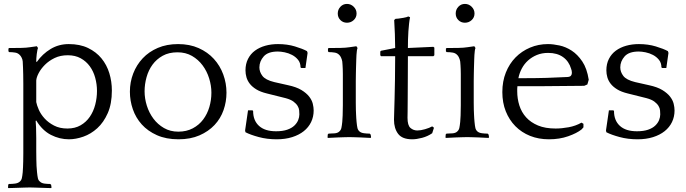

<svg xmlns="http://www.w3.org/2000/svg" viewBox="-20 -700 3502 980"><path d="M168 -384Q197 -425 238.5 -450Q280 -475 331 -475Q388 -475 429.5 -455Q471 -435 498 -402Q525 -369 538 -326.5Q551 -284 551 -238Q551 -170 530 -122.5Q509 -75 476.5 -45.5Q444 -16 405.5 -2.5Q367 11 332 11Q284 11 240 -11.5Q196 -34 165 -85L162 -83Q163 -69 164 -50Q165 -31 165 5Q165 46 165 71.5Q165 97 165.5 115Q166 133 166.5 147.5Q167 162 169 179Q171 199 173.5 210Q176 221 184 227Q192 235 206.5 237Q221 239 236 239L241 243L243 257L241 260Q234 260 220 259.5Q206 259 190 258.5Q174 258 160 257.5Q146 257 139 257H125Q118 257 103.5 257.5Q89 258 73.5 258.5Q58 259 43.5 259.5Q29 260 22 260L21 257L22 242L26 239Q42 239 57 237Q72 235 81 227Q89 220 91.5 209.5Q94 199 96 179Q97 166 97.5 153.5Q98 141 98.5 124Q99 107 99 84Q99 61 99 28V-205Q99 -245 99 -272Q99 -299 98.5 -319Q98 -339 97.5 -354.5Q97 -370 96 -386Q95 -397 90.5 -405.5Q86 -414 83 -417Q73 -429 58 -431.5Q43 -434 27 -434L23 -438V-452L27 -455H45Q62 -455 88 -455.5Q114 -456 133 -459L168 -464L174 -455Q172 -451 170.5 -442.5Q169 -434 167.5 -423.5Q166 -413 165.5 -402.5Q165 -392 165 -385ZM475 -236Q475 -270 466 -303Q457 -336 438.5 -361.5Q420 -387 392 -402.5Q364 -418 326 -418Q288 -418 259 -404Q230 -390 209.5 -369.5Q189 -349 177.5 -327Q166 -305 165 -289V-179Q168 -163 178 -140Q188 -117 207.5 -95.5Q227 -74 256 -59Q285 -44 324 -44Q363 -44 391.5 -60.5Q420 -77 438.5 -104Q457 -131 466 -165.5Q475 -200 475 -236Z M889 -475Q948 -475 994 -454.5Q1040 -434 1071.5 -399.5Q1103 -365 1119.5 -320Q1136 -275 1136 -227Q1136 -181 1121 -138Q1106 -95 1075 -62Q1044 -29 998 -9Q952 11 891 11Q828 11 781 -10Q734 -31 703.5 -65Q673 -99 658 -142.5Q643 -186 643 -232Q643 -281 660 -325Q677 -369 708.5 -402.5Q740 -436 785.5 -455.5Q831 -475 889 -475ZM890 -28Q932 -28 964 -45Q996 -62 1017 -90Q1038 -118 1048.5 -153.5Q1059 -189 1059 -227Q1059 -263 1047.5 -300Q1036 -337 1014 -366.5Q992 -396 960 -414.5Q928 -433 886 -433Q842 -433 810.5 -415.5Q779 -398 758.5 -370Q738 -342 728 -306Q718 -270 718 -234Q718 -197 729.5 -160.5Q741 -124 763 -94.5Q785 -65 817 -46.5Q849 -28 890 -28Z M1451 -265Q1493 -256 1518.5 -240.5Q1544 -225 1558 -207Q1572 -189 1576.5 -170.5Q1581 -152 1581 -136Q1581 -104 1568 -77Q1555 -50 1530.5 -30.5Q1506 -11 1471 0Q1436 11 1392 11Q1343 11 1300.5 -0.5Q1258 -12 1233 -25L1231 -34L1246 -137H1269L1272 -133Q1272 -85 1302 -57.5Q1332 -30 1389 -30Q1423 -30 1446 -38Q1469 -46 1482.5 -59Q1496 -72 1502 -87Q1508 -102 1508 -116Q1508 -125 1507 -136.5Q1506 -148 1499 -159.5Q1492 -171 1478 -181.5Q1464 -192 1438 -199L1342 -223Q1309 -231 1288 -244Q1267 -257 1255 -272.5Q1243 -288 1238 -305.5Q1233 -323 1233 -341Q1233 -374 1246 -399.5Q1259 -425 1281.5 -441.5Q1304 -458 1334 -466.5Q1364 -475 1399 -475Q1446 -475 1485.5 -463Q1525 -451 1547 -439L1550 -430L1539 -353H1518L1514 -356Q1514 -379 1501.5 -394.5Q1489 -410 1471 -419.5Q1453 -429 1433 -433Q1413 -437 1398 -437Q1348 -437 1326 -412Q1304 -387 1304 -356Q1304 -333 1319.5 -312.5Q1335 -292 1380 -281Z M1872 4Q1865 4 1851 3Q1837 2 1821 1.5Q1805 1 1791 0.5Q1777 0 1770 0H1756Q1749 0 1734.5 0.5Q1720 1 1704.5 1.5Q1689 2 1674.5 3Q1660 4 1653 4L1652 0L1653 -14L1657 -18Q1673 -18 1688.5 -19.5Q1704 -21 1712 -29Q1720 -36 1722.5 -47Q1725 -58 1727 -78Q1728 -94 1729 -110.5Q1730 -127 1730 -163V-286Q1730 -307 1730 -321.5Q1730 -336 1729.5 -347Q1729 -358 1728.5 -367Q1728 -376 1727 -386Q1725 -397 1721 -405.5Q1717 -414 1714 -417Q1704 -429 1689 -431.5Q1674 -434 1658 -434L1654 -438V-452L1658 -455H1676Q1693 -455 1719 -455.5Q1745 -456 1764 -459L1799 -464L1805 -455Q1803 -451 1801.5 -441Q1800 -431 1799.5 -419.5Q1799 -408 1798.5 -397Q1798 -386 1798 -380Q1798 -372 1797.5 -364.5Q1797 -357 1797 -347Q1797 -337 1796.5 -323Q1796 -309 1796 -287V-175Q1796 -153 1796.5 -139Q1797 -125 1797.5 -115Q1798 -105 1798.5 -96.5Q1799 -88 1800 -78Q1802 -57 1804.5 -46.5Q1807 -36 1815 -29Q1823 -22 1837.5 -20Q1852 -18 1867 -18L1872 -13L1874 0ZM1704 -631Q1704 -651 1717.5 -665.5Q1731 -680 1751 -680Q1771 -680 1785.5 -665.5Q1800 -651 1800 -631Q1800 -611 1785.5 -597.5Q1771 -584 1751 -584Q1731 -584 1717.5 -597.5Q1704 -611 1704 -631Z M2192 -413H2062Q2062 -348 2061.5 -293Q2061 -238 2061 -196.5Q2061 -155 2060.5 -130Q2060 -105 2060 -99Q2060 -60 2075 -47Q2090 -34 2110 -34Q2127 -34 2149.5 -40.5Q2172 -47 2186 -55L2195 -48L2186 -20Q2163 -4 2134.5 3.5Q2106 11 2084 11Q2033 11 2012 -17Q1991 -45 1991 -89Q1991 -98 1992 -126Q1993 -154 1994 -196Q1995 -238 1996 -293Q1997 -348 1997 -413H1925L1921 -418V-437L1925 -441L1997 -455Q1997 -490 1995.5 -526.5Q1994 -563 1992 -598L1999 -604L2013 -605Q2021 -606 2039 -609Q2057 -612 2064 -616L2073 -612Q2070 -598 2068 -579.5Q2066 -561 2064.5 -540Q2063 -519 2062.5 -497Q2062 -475 2062 -455L2192 -461L2197 -457V-418Z M2474 4Q2467 4 2453 3Q2439 2 2423 1.5Q2407 1 2393 0.5Q2379 0 2372 0H2358Q2351 0 2336.5 0.5Q2322 1 2306.5 1.5Q2291 2 2276.5 3Q2262 4 2255 4L2254 0L2255 -14L2259 -18Q2275 -18 2290.5 -19.5Q2306 -21 2314 -29Q2322 -36 2324.5 -47Q2327 -58 2329 -78Q2330 -94 2331 -110.5Q2332 -127 2332 -163V-286Q2332 -307 2332 -321.5Q2332 -336 2331.5 -347Q2331 -358 2330.5 -367Q2330 -376 2329 -386Q2327 -397 2323 -405.5Q2319 -414 2316 -417Q2306 -429 2291 -431.5Q2276 -434 2260 -434L2256 -438V-452L2260 -455H2278Q2295 -455 2321 -455.5Q2347 -456 2366 -459L2401 -464L2407 -455Q2405 -451 2403.5 -441Q2402 -431 2401.5 -419.5Q2401 -408 2400.5 -397Q2400 -386 2400 -380Q2400 -372 2399.5 -364.5Q2399 -357 2399 -347Q2399 -337 2398.5 -323Q2398 -309 2398 -287V-175Q2398 -153 2398.5 -139Q2399 -125 2399.5 -115Q2400 -105 2400.5 -96.5Q2401 -88 2402 -78Q2404 -57 2406.5 -46.5Q2409 -36 2417 -29Q2425 -22 2439.5 -20Q2454 -18 2469 -18L2474 -13L2476 0ZM2306 -631Q2306 -651 2319.5 -665.5Q2333 -680 2353 -680Q2373 -680 2387.5 -665.5Q2402 -651 2402 -631Q2402 -611 2387.5 -597.5Q2373 -584 2353 -584Q2333 -584 2319.5 -597.5Q2306 -611 2306 -631Z M2978 -269 2962 -262Q2908 -262 2851 -261Q2794 -260 2739 -260H2621Q2620 -253 2620 -246.5Q2620 -240 2620 -234Q2620 -196 2631 -161.5Q2642 -127 2665.5 -101Q2689 -75 2726 -59.5Q2763 -44 2816 -44Q2847 -44 2882.5 -50.5Q2918 -57 2948 -74L2958 -68V-50L2948 -39Q2924 -20 2880 -4.5Q2836 11 2782 11Q2729 11 2685.5 -6.5Q2642 -24 2610.5 -56Q2579 -88 2561.5 -132Q2544 -176 2544 -230Q2544 -285 2562 -330Q2580 -375 2611.5 -407Q2643 -439 2685.5 -457Q2728 -475 2777 -475Q2803 -475 2835.5 -468Q2868 -461 2898 -441.5Q2928 -422 2952 -386.5Q2976 -351 2985 -293ZM2778 -430Q2746 -430 2720.5 -419.5Q2695 -409 2675.5 -391.5Q2656 -374 2643.5 -350.5Q2631 -327 2626 -301H2665Q2719 -301 2770 -302.5Q2821 -304 2877 -307Q2890 -308 2894.5 -314Q2899 -320 2899 -328Q2899 -334 2898 -339Q2897 -344 2895 -349Q2884 -387 2854 -408.5Q2824 -430 2778 -430Z M3293 -265Q3335 -256 3360.5 -240.5Q3386 -225 3400 -207Q3414 -189 3418.5 -170.5Q3423 -152 3423 -136Q3423 -104 3410 -77Q3397 -50 3372.5 -30.5Q3348 -11 3313 0Q3278 11 3234 11Q3185 11 3142.5 -0.5Q3100 -12 3075 -25L3073 -34L3088 -137H3111L3114 -133Q3114 -85 3144 -57.5Q3174 -30 3231 -30Q3265 -30 3288 -38Q3311 -46 3324.5 -59Q3338 -72 3344 -87Q3350 -102 3350 -116Q3350 -125 3349 -136.5Q3348 -148 3341 -159.5Q3334 -171 3320 -181.5Q3306 -192 3280 -199L3184 -223Q3151 -231 3130 -244Q3109 -257 3097 -272.5Q3085 -288 3080 -305.5Q3075 -323 3075 -341Q3075 -374 3088 -399.5Q3101 -425 3123.5 -441.5Q3146 -458 3176 -466.5Q3206 -475 3241 -475Q3288 -475 3327.5 -463Q3367 -451 3389 -439L3392 -430L3381 -353H3360L3356 -356Q3356 -379 3343.5 -394.5Q3331 -410 3313 -419.5Q3295 -429 3275 -433Q3255 -437 3240 -437Q3190 -437 3168 -412Q3146 -387 3146 -356Q3146 -333 3161.5 -312.5Q3177 -292 3222 -281Z"/></svg>

Font: Quattrocento
Style: Regular
Weight: 400
Designer: Pablo Impallari
Foundry: Pablo Impallari, Igino Marini, Branda Gallo
Version: Version 2.000